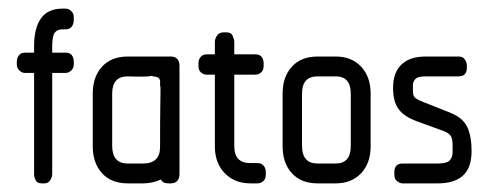

<svg xmlns="http://www.w3.org/2000/svg" viewBox="-20 -425 1133 445"><path d="M101 -256V-21Q101 -15 96.5 -7.5Q92 0 83 0H77Q66 0 62.5 -7.5Q59 -15 59 -21V-256H38Q31 -256 25 -261.5Q19 -267 19 -276V-282Q19 -291 24 -297Q29 -303 38 -303H59V-318Q59 -360 75 -382.5Q91 -405 125 -405H132Q139 -405 145 -399.5Q151 -394 151 -385V-379Q151 -370 146.5 -363.5Q142 -357 132 -357H125Q113 -357 107 -349.5Q101 -342 101 -317V-303H132Q142 -303 146.5 -297Q151 -291 151 -282V-276Q151 -267 145 -261.5Q139 -256 132 -256Z M370 0Q357 0 353 -9Q333 0 312 0H276Q238 0 216.5 -23.5Q195 -47 195 -86V-208Q195 -247 216.5 -270.5Q238 -294 276 -294H376Q386 -294 391 -288Q396 -282 396 -274V-21Q396 -12 391 -6Q386 0 376 0ZM352 -217Q352 -226 351 -227V-233Q352 -237 349.5 -242Q347 -247 335 -248Q334 -249 330 -249Q327 -249 326 -248Q322 -248 311.5 -247.5Q301 -247 276 -248Q240 -248 240 -208V-87Q240 -46 276 -46H311Q351 -46 351 -84Q351 -148 351.5 -177Q352 -206 352 -217Z M560 0Q524 0 501 -23.5Q478 -47 478 -86V-252H459Q452 -252 446 -257Q440 -262 440 -272V-279Q440 -287 445 -293Q450 -299 459 -299H478V-328Q478 -335 483 -342.5Q488 -350 498 -350H505Q516 -350 519.5 -341.5Q523 -333 523 -328V-299H572Q582 -299 586.5 -293Q591 -287 591 -279V-272Q591 -262 585 -257Q579 -252 572 -252H523V-86Q523 -47 560 -47H577Q586 -47 591 -41Q596 -35 596 -27V-20Q596 -10 590 -5Q584 0 577 0Z M716 0Q678 0 656.5 -23.5Q635 -47 635 -86V-208Q635 -247 656.5 -270.5Q678 -294 716 -294H758Q795 -294 817 -270.5Q839 -247 839 -208V-86Q839 -47 817 -23.5Q795 0 758 0ZM793 -208Q793 -248 758 -248H716Q680 -248 680 -208V-87Q680 -46 716 -46H758Q793 -46 793 -87Z M913 0Q907 0 900.5 -5Q894 -10 894 -20V-26Q894 -46 913 -46H995Q1015 -46 1022 -53Q1029 -60 1029 -72V-87Q1029 -103 1025 -109.5Q1021 -116 1009 -121L946 -144Q916 -155 903.5 -172.5Q891 -190 891 -221Q891 -257 910.5 -275.5Q930 -294 966 -294H1043Q1053 -294 1057.5 -287Q1062 -280 1062 -274V-268Q1062 -248 1043 -248H966Q948 -248 942.5 -241.5Q937 -235 937 -228V-214Q937 -204 941 -199.5Q945 -195 960 -189L1023 -164Q1053 -152 1063 -130.5Q1073 -109 1073 -75Q1073 -36 1053 -18Q1033 0 995 0Z"/></svg>

Font: Chathura ExtraBold
Style: Regular
Weight: 800
Designer: Appaji Ambarisha Darbha
Foundry: Aditya Fonts
Version: Version 1.002 2016